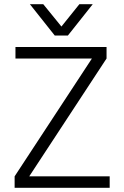

<svg xmlns="http://www.w3.org/2000/svg" viewBox="-20 -899 595 919"><path d="M505 0H50V-55L420 -619H54V-674H490V-619L120 -55H505ZM305 -729H242L123 -879H187L274 -772L360 -879H424Z"/></svg>

Font: Hind Siliguri Light
Style: Regular
Weight: 300
Designer: Jyotish Sonowal
Foundry: Indian Type Foundry
Version: Version 1.001;PS 1.0;hotconv 1.0.86;makeotf.lib2.5.63406; tt